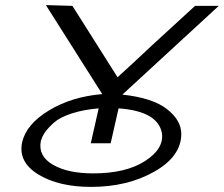

<svg xmlns="http://www.w3.org/2000/svg" viewBox="-20 -715 878 753"><path d="M160 -695 264 -692 441 -412Q491 -457 589 -549L745 -692H838L460 -344Q579 -331 635 -287Q691 -243 691 -190Q691 -102 585.5 -42Q480 18 337 18Q210 18 130 -31Q50 -80 67 -158Q84 -229 173 -282.5Q262 -336 381 -346ZM141 -164 140 -163Q140 -162 140 -161Q129 -103 187.5 -69Q246 -35 345 -35Q474 -35 549 -83.5Q624 -132 615 -193Q599 -279 445 -290L414 -153H336L367 -290Q307 -285 261 -270Q215 -255 191.5 -234Q168 -213 156.5 -196Q145 -179 141 -164Z"/></svg>

Font: Coval
Style: ExtraLight Italic
Weight: 200
Foundry: Context Ltd
Version: Version 001.000